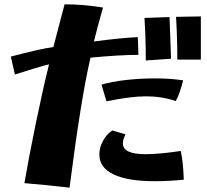

<svg xmlns="http://www.w3.org/2000/svg" viewBox="-20 -823 960 889"><path d="M93 25Q112 -87 145.5 -250Q179 -413 207 -525Q188 -521 138.5 -506Q89 -491 49 -478L30 -561Q99 -579 147 -590Q195 -601 227 -605L279 -803Q369 -803 457 -788Q426 -680 415 -631Q543 -648 618 -651L621 -569Q535 -569 399 -556Q355 -368 302 46Q192 33 93 25ZM440 -108Q440 -140 457 -171Q474 -202 500 -219L561 -201Q549 -177 549 -159Q549 -134 575 -121.5Q601 -109 654 -109Q716 -109 817 -124Q828 -74 831 9Q762 16 697 16Q571 16 505.5 -15.5Q440 -47 440 -108ZM697 -460Q771 -460 828 -451Q819 -417 812 -396.5Q805 -376 794 -355Q729 -377 657 -377Q586 -377 473 -354L450 -431Q496 -445 562.5 -452.5Q629 -460 697 -460ZM649 -740 765 -744 772 -551 655 -543Q655 -646 649 -740ZM795 -745 910 -747V-547H801Q801 -651 795 -745Z"/></svg>

Font: Otomanopee One
Style: Regular
Weight: 400
Designer: Das Ende der Wildnis
Foundry: Gutenberg Labo
Version: Version 3.005